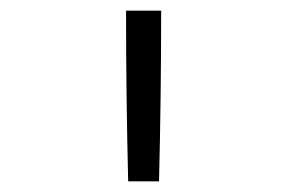

<svg xmlns="http://www.w3.org/2000/svg" viewBox="-20 -792 540 361"><path d="M221 -451Q219 -531 218 -611Q217 -691 217 -772H283Q283 -691 282 -611Q281 -531 279 -451Z"/></svg>

Font: Iosevka Slab Light
Style: Regular
Weight: 300
Monospace: yes
Designer: Belleve Invis
Foundry: Belleve Invis
Version: Version 11.1.0; ttfautohint (v1.8.3)